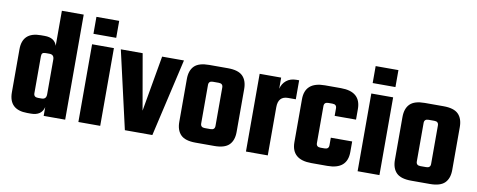

<svg xmlns="http://www.w3.org/2000/svg" viewBox="-59 -937 2993 1204"><g transform="rotate(10 1437.0 -334.5)"><path d="M253 -669H392V0H255V-56Q241 0 174 0H150Q33 0 33 -111V-385Q33 -495 150 -495H174Q238 -495 253 -446ZM200 -105H223Q253 -105 253 -137V-358Q253 -390 223 -390H200Q185 -390 179 -384.5Q173 -379 173 -365V-130Q173 -105 200 -105Z M473 -561V-669H618V-561ZM615 0H476V-495H615Z M798 -495 860 -140 922 -495H1061L947 0H772L659 -495Z M1222 -495H1341Q1407 -495 1435.5 -466.5Q1464 -438 1464 -384V-111Q1464 -57 1435.5 -28.5Q1407 0 1341 0H1222Q1156 0 1127.5 -28.5Q1099 -57 1099 -111V-384Q1099 -438 1127.5 -466.5Q1156 -495 1222 -495ZM1327 -125V-370Q1327 -395 1300 -395H1263Q1236 -395 1236 -370V-125Q1236 -100 1263 -100H1300Q1327 -100 1327 -125Z M1777 -498H1794V-377H1745Q1682 -377 1682 -307V0H1543V-495H1680V-424Q1688 -457 1713 -477.5Q1738 -498 1777 -498Z M2188 -317H2052V-365Q2052 -390 2025 -390H1999Q1972 -390 1972 -365V-130Q1972 -105 1999 -105H2025Q2052 -105 2052 -130V-178H2188V-111Q2188 0 2061 0H1959Q1832 0 1832 -111V-384Q1832 -495 1959 -495H2061Q2188 -495 2188 -384Z M2251 -561V-669H2396V-561ZM2393 0H2254V-495H2393Z M2595 -495H2714Q2780 -495 2808.5 -466.5Q2837 -438 2837 -384V-111Q2837 -57 2808.5 -28.5Q2780 0 2714 0H2595Q2529 0 2500.5 -28.5Q2472 -57 2472 -111V-384Q2472 -438 2500.5 -466.5Q2529 -495 2595 -495ZM2700 -125V-370Q2700 -395 2673 -395H2636Q2609 -395 2609 -370V-125Q2609 -100 2636 -100H2673Q2700 -100 2700 -125Z"/></g></svg>

Font: Teko SemiBold
Style: Regular
Weight: 600
Designer: Manushi Parikh, Jonny Pinhorn
Foundry: Indian Type Foundry
Version: Version 1.106;PS 1.0;hotconv 1.0.78;makeotf.lib2.5.61930; tt